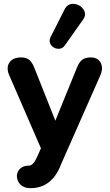

<svg xmlns="http://www.w3.org/2000/svg" viewBox="-20 -798 573 1002"><path d="M118.6 67Q123 66.8 128.8 66.8Q139.1 66.8 149.3 58.4Q159.5 50 168.9 30.4L173.1 21.6L206.5 -52.6V5.6L28 -405.6Q17 -430.3 20.9 -451.5Q24.8 -472.8 42.4 -485.6Q60.1 -498.4 90.3 -498.4Q116.4 -498.4 132.2 -486Q147.9 -473.6 160.3 -441.5L284.3 -129.3H253L380.6 -442.7Q393 -474.6 409.5 -486.5Q425.9 -498.4 455 -498.4Q478.5 -498.4 493.6 -485.5Q508.7 -472.6 511.6 -451.3Q514.6 -430.1 504.3 -406.4L302.2 51.3L296.8 63.9Q274.4 121.8 234.9 152.9Q195.4 184 139.2 184Q107.1 184 88.9 167.4Q70.8 150.8 68.3 125.2Q67.3 111 73.2 98.4Q79.1 85.9 90.9 77.7Q102.7 69.4 118.6 67ZM243.8 -604.1 316.5 -747.8Q332 -779.7 364.5 -777.7Q397.1 -775.7 415.2 -749.2Q433.4 -722.7 413.1 -695.1L318.6 -561.4Q304.9 -541.6 282.1 -543.4Q259.2 -545.2 246 -563.5Q232.8 -581.9 243.8 -604.1Z"/></svg>

Font: SN Pro Thin
Style: Regular
Weight: 200
Designer: Tobias Whetton
Foundry: Supernotes
Version: Version 1.003;Glyphs 3.3 (3324)